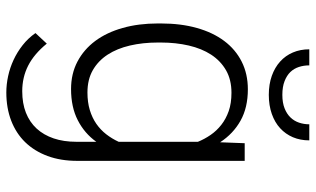

<svg xmlns="http://www.w3.org/2000/svg" viewBox="-212 -557 979 595"><g transform="rotate(90 277.5 -259.5)"><path d="M52.7 -269Q52.7 -330.6 66.7 -380.1Q80.6 -429.7 106.9 -464.8Q133.3 -500 171.1 -519Q209 -538.1 256.8 -538.1Q313.5 -538.1 354 -515.4Q394.5 -492.7 420.9 -452.1L423.8 -528.3H478.5V-9.3Q478.5 42 463.4 82.8Q448.2 123.5 420.7 151.9Q393.1 180.2 354 195.3Q314.9 210.4 266.6 210.4Q241.7 210.4 215.8 204.8Q189.9 199.2 165.8 188Q141.6 176.8 120.1 159.9Q98.6 143.1 82.5 120.1L115.2 85Q147.5 124.5 183.6 142.8Q219.7 161.1 262.7 161.1Q300.3 161.1 329.3 149.7Q358.4 138.2 378.4 116.5Q398.4 94.7 408.9 63.7Q419.4 32.7 419.4 -6.8V-68.4Q393.1 -31.7 352.5 -11Q312 9.8 255.9 9.8Q208.5 9.8 170.9 -10Q133.3 -29.8 106.9 -65.2Q80.6 -100.6 66.7 -149.9Q52.7 -199.2 52.7 -258.8ZM111.8 -258.8Q111.8 -212.4 121.1 -172.6Q130.4 -132.8 149.4 -103.5Q168.5 -74.2 197.5 -57.6Q226.6 -41 266.6 -41Q296.9 -41 321 -48.3Q345.2 -55.7 363.8 -68.6Q382.3 -81.5 396 -99.1Q409.7 -116.7 419.4 -137.7V-383.3Q411.1 -403.8 398.2 -422.6Q385.3 -441.4 366.9 -455.8Q348.6 -470.2 324.2 -478.8Q299.8 -487.3 267.6 -487.3Q227.1 -487.3 197.8 -470.5Q168.5 -453.6 149.4 -424.3Q130.4 -395 121.1 -355Q111.8 -314.9 111.8 -269ZM415 -728.5Q415 -700.7 405.3 -677.7Q395.5 -654.8 377.4 -638.2Q359.4 -621.6 333 -612.3Q306.6 -603 273.9 -603Q241.2 -603 215.1 -612.3Q189 -621.6 170.7 -638.2Q152.3 -654.8 142.6 -677.7Q132.8 -700.7 132.8 -728.5H182.6Q182.6 -711.4 187.5 -696.3Q192.4 -681.2 203.1 -669.9Q213.9 -658.7 231.4 -651.9Q249 -645 273.9 -645Q298.3 -645 315.7 -651.9Q333 -658.7 344 -670.2Q355 -681.6 360.1 -696.8Q365.2 -711.9 365.2 -728.5Z"/></g></svg>

Font: Melbourne
Style: Light
Weight: 300
Designer: Google
Version: Version 2.000980; 2014